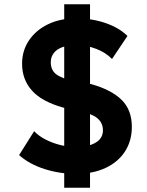

<svg xmlns="http://www.w3.org/2000/svg" viewBox="-20 -800 688 900"><path d="M335 15Q260.5 15 189.2 -7.5Q118 -30 69.5 -73L140 -185Q162 -162 194.5 -145.5Q227 -129 263.8 -120Q300.5 -111 335 -111Q393.5 -111 428 -131.2Q462.5 -151.5 462.5 -189Q462.5 -224.5 435.8 -246.2Q409 -268 343 -284L276.5 -295.5Q175.5 -324 129.5 -375.8Q83.5 -427.5 83.5 -501Q83.5 -563 116.2 -611.2Q149 -659.5 206.2 -686.8Q263.5 -714 336.5 -714Q410.5 -714 474.5 -692Q538.5 -670 577.5 -631.5L505 -523.5Q477 -553 431.5 -570.8Q386 -588.5 337 -588.5Q299 -588.5 272.5 -579Q246 -569.5 232 -551.2Q218 -533 218 -508.5Q218 -472.5 242.2 -452.8Q266.5 -433 336 -416L406.5 -406Q501.5 -379.5 549.8 -332.2Q598 -285 598 -205.5Q598 -140 566 -90.2Q534 -40.5 474.8 -12.8Q415.5 15 335 15ZM281 80V-780H402V80Z"/></svg>

Font: Geologica Cursive ExtraBold
Style: Regular
Weight: 800
Designer: Sindre Bremnes, Frode Helland
Foundry: Monokrom Skriftforlag AS
Version: Version 1.010;gftools[0.9.28]